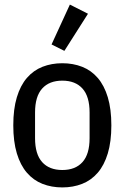

<svg xmlns="http://www.w3.org/2000/svg" viewBox="-20 -806 544 838"><path d="M252 12Q205 12 165.5 -3.5Q126 -19 97.5 -52Q69 -85 53.5 -136.5Q38 -188 38 -259Q38 -330 53.5 -381.5Q69 -433 97.5 -466Q126 -499 165.5 -514.5Q205 -530 252 -530Q299 -530 338.5 -514.5Q378 -499 406.5 -466Q435 -433 450.5 -381.5Q466 -330 466 -259Q466 -188 450.5 -136.5Q435 -85 406.5 -52Q378 -19 338.5 -3.5Q299 12 252 12ZM252 -64Q309 -64 340 -98.5Q371 -133 371 -203V-315Q371 -385 340 -419.5Q309 -454 252 -454Q195 -454 164 -419.5Q133 -385 133 -315V-203Q133 -133 164 -98.5Q195 -64 252 -64ZM261 -584 205 -612 285 -786 364 -746Z"/></svg>

Font: IBM Plex Sans Condensed Text
Style: Regular
Weight: 450
Width: 3
Designer: Mike Abbink, Paul van der Laan, Pieter van Rosmalen
Foundry: Bold Monday
Version: Version 1.1